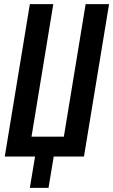

<svg xmlns="http://www.w3.org/2000/svg" viewBox="-20 -755 546 926"><path d="M124 151 149 0H3L124 -735H237L132 -96H288L393 -735H506L385 0H239L214 151Z"/></svg>

Font: Iosevka
Style: Bold Italic
Weight: 700
Italic angle: -9°
Monospace: yes
Designer: Belleve Invis
Foundry: Belleve Invis
Version: Version 32.5.0; ttfautohint (v1.8.4)